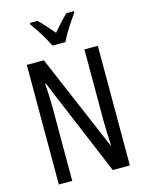

<svg xmlns="http://www.w3.org/2000/svg" viewBox="-137 -1025 843 1107"><g transform="rotate(-15 284.5 -471.5)"><path d="M245 -783H322C343 -829 385 -892 415 -933V-943H370C336 -908 318 -889 284 -849C254 -883 223 -920 198 -943H153V-933C188 -886 224 -827 245 -783ZM497 0V-714H417V-286C417 -248 419 -200 422 -141H419L175 -714H73V0H153V-438C153 -479 151 -527 147 -582H151L395 0Z"/></g></svg>

Font: Noto Sans Sinhala UI ExtraCondensed
Style: Regular
Weight: 400
Width: 2
Designer: Jelle Bosma - Monotype Design Team
Foundry: Monotype Imaging Inc.
Version: Version 2.006